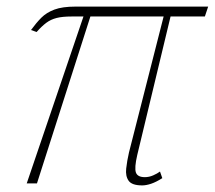

<svg xmlns="http://www.w3.org/2000/svg" viewBox="-20 -556 651 582"><path d="M61 0 233 -506H197Q169 -506 151.5 -501.5Q134 -497 120.5 -487Q107 -477 91 -459L74 -465Q90 -487 105.5 -502.5Q121 -518 145 -527Q169 -536 209 -536H611L601 -506H497L396 -86Q387 -47 392 -33Q397 -19 419 -19Q432 -19 444.5 -24.5Q457 -30 465 -36L472 -16Q453 -4 438 1Q423 6 411 6Q380 6 370 -8Q360 -22 362.5 -45Q365 -68 371 -94L476 -506H254L92 0Z"/></svg>

Font: Noto Serif Thin
Style: Italic
Weight: 100
Italic angle: -12°
Designer: Monotype Design Team
Foundry: Monotype Imaging Inc.
Version: Version 2.014; ttfautohint (v1.8.4.7-5d5b)